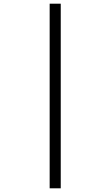

<svg xmlns="http://www.w3.org/2000/svg" viewBox="-20 -780 599 1040"><path d="M309 240H249V-760H309V240Z"/></svg>

Font: NameLogos Serif
Style: Regular
Weight: 500
Version: Version 0.1